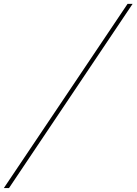

<svg xmlns="http://www.w3.org/2000/svg" viewBox="-50 -800 690 970"><path d="M594.5 -780.5H620L-4.5 150H-30.5Z"/></svg>

Font: Bodoni* 11pt
Style: Italic
Weight: 400
Italic angle: -13°
Version: Version 2.3